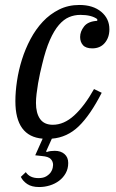

<svg xmlns="http://www.w3.org/2000/svg" viewBox="-20 -548 468 774"><path d="M138 206Q108 206 90 194Q72 182 64 165L84 146Q100 170 135 170Q155 170 167 162.5Q179 155 185 146Q191 137 192.5 128.5Q194 120 194 117Q194 103 184.5 93Q175 83 149 81L122 78L152 11Q42 2 42 -140Q42 -178 48.5 -221.5Q55 -265 68.5 -308Q82 -351 103 -390.5Q124 -430 152.5 -460.5Q181 -491 218 -509.5Q255 -528 300 -528Q355 -528 388 -500.5Q421 -473 421 -430Q421 -397 402.5 -375Q384 -353 352 -353Q326 -353 314.5 -366Q303 -379 303 -399Q303 -421 319 -441.5Q335 -462 372 -464V-471Q349 -488 304 -488Q280 -488 258.5 -479Q237 -470 217.5 -447.5Q198 -425 181 -386.5Q164 -348 150 -289Q146 -273 141.5 -253Q137 -233 133.5 -212Q130 -191 127.5 -170.5Q125 -150 125 -133Q125 -92 141.5 -68.5Q158 -45 193 -45Q238 -45 279.5 -83Q321 -121 359 -189L390 -174Q344 -84 297.5 -39Q251 6 189 11L166 62L168 65Q176 62 184.5 61Q193 60 201 60Q225 60 240 73Q255 86 255 109Q255 132 245 150Q235 168 218.5 180.5Q202 193 181 199.5Q160 206 138 206Z"/></svg>

Font: IBM Plex Serif
Style: Italic
Weight: 400
Italic angle: -14°
Designer: Mike Abbink, Paul van der Laan, Pieter van Rosmalen
Foundry: Bold Monday
Version: Version 3.001